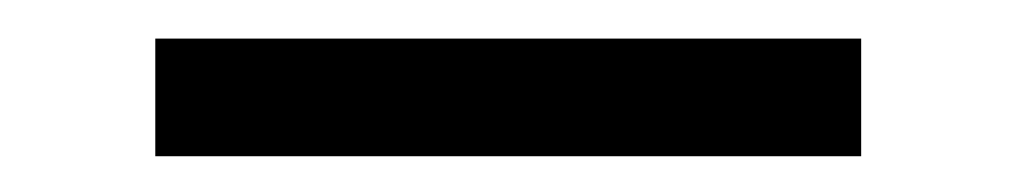

<svg xmlns="http://www.w3.org/2000/svg" viewBox="-20 -708 540 102"><path d="M437.5 -625V-687.5H62.5V-625Z"/></svg>

Font: CalcUnifontExMono
Style: Regular
Weight: 500
Version: Version 15.0.06